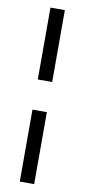

<svg xmlns="http://www.w3.org/2000/svg" viewBox="-91 -678 382 866"><g transform="rotate(10 100.0 -245.5)"><path d="M66.9 152.8V-176.8H132.8V152.8ZM66.9 -314.9V-644H132.8V-314.9Z"/></g></svg>

Font: Accordance
Style: Regular
Weight: 400
Version: Version 1.1 (build May 11, 2018) Miklal Software Solutions, 